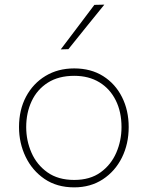

<svg xmlns="http://www.w3.org/2000/svg" viewBox="-20 -799 637 828"><path d="M300 9Q225.5 9 172.2 -27.2Q119 -63.5 90.5 -122.8Q62 -182 62 -251Q62 -325 92.2 -382Q122.5 -439 176.2 -471.5Q230 -504 300 -504Q372 -504 424.8 -470.8Q477.5 -437.5 506.2 -380.2Q535 -323 535 -251Q535 -178.5 505.8 -119.5Q476.5 -60.5 423.5 -25.8Q370.5 9 300 9ZM300 -23Q368.5 -23 413.8 -55.8Q459 -88.5 481.5 -140.5Q504 -192.5 504 -251Q504 -316.5 479.2 -366.2Q454.5 -416 408.8 -444Q363 -472 300 -472Q232.5 -472 186.2 -442.5Q140 -413 116.5 -362.8Q93 -312.5 93 -251Q93 -192.5 115.8 -140.5Q138.5 -88.5 184.5 -55.8Q230.5 -23 300 -23ZM242 -586Q278.5 -634 315 -682.5Q351.5 -731 387 -778L430 -779Q390.5 -730.5 352 -682.8Q313.5 -635 275 -587Z"/></svg>

Font: Heraclito Thin
Style: Regular
Weight: 100
Designer: Kostas Bartsokas (font) & Cristiano Sobral (main changes)
Foundry: Kostas Bartsokas (font) & Cristiano Sobral (main changes)
Version: Version 1.00;July 8, 2020;FontCreator 13.0.0.2655 64-bit